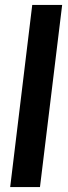

<svg xmlns="http://www.w3.org/2000/svg" viewBox="-20 -763 278 783"><path d="M21.5 0H143L233.5 -743H111.5Z"/></svg>

Font: Lato
Style: Bold Italic
Weight: 700
Italic angle: -7°
Designer: Lukasz Dziedzic
Foundry: tyPoland Lukasz Dziedzic
Version: Version 2.007; 2014-02-27